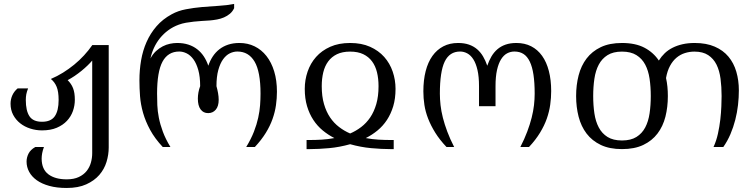

<svg xmlns="http://www.w3.org/2000/svg" viewBox="-20 -748 3849 977"><path d="M533.2 2.4Q533.2 39.1 522 75.9Q510.7 112.8 485.4 142.1Q460 171.4 419.2 189.9Q378.4 208.5 319.3 208.5Q269 208.5 231 198Q192.9 187.5 167.2 169.2Q141.6 150.9 128.4 126.5Q115.2 102.1 115.2 74.2Q115.2 53.7 125 33.9Q134.8 14.2 159.7 0H203.6Q197.3 17.1 194.6 31.7Q191.9 46.4 191.9 59.6Q192.4 113.8 226.6 139.2Q260.7 164.6 319.3 164.6Q356 164.6 380.9 152.8Q405.8 141.1 420.9 122.1Q436 103 442.6 79.3Q449.2 55.7 449.2 31.2V-439.9Q439.5 -428.2 425.3 -414.6Q411.1 -400.9 394.3 -387.2Q377.4 -373.5 359.4 -361.3Q341.3 -349.1 324.2 -340.3Q333.5 -331.1 340.3 -321Q347.2 -311 351.8 -299.1Q356.4 -287.1 358.6 -272.7Q360.8 -258.3 360.8 -240.2Q360.8 -210.9 351.1 -183.1Q341.3 -155.3 320.8 -133.3Q300.3 -111.3 268.8 -97.9Q237.3 -84.5 193.8 -84.5Q163.1 -84.5 134 -93.8Q105 -103 82.8 -120.6Q60.5 -138.2 47.1 -163.3Q33.7 -188.5 33.7 -220.2Q33.7 -242.7 42.7 -262.9Q51.8 -283.2 69.8 -298.3H123Q116.2 -281.2 113.8 -268.1Q111.3 -254.9 111.3 -239.3Q111.3 -184.6 129.9 -156.5Q148.4 -128.4 193.8 -128.4Q239.3 -128.4 258.8 -156.5Q278.3 -184.6 278.3 -239.3Q278.3 -281.7 268.3 -306.2Q258.3 -330.6 238.8 -346.2Q271 -359.9 300.8 -378.4Q330.6 -397 357.4 -418.9Q384.3 -440.9 407.5 -466.1Q430.7 -491.2 449.7 -518.6H533.2Z M1171.4 -706.5Q1163.6 -689.5 1149.9 -678Q1136.2 -666.5 1119.6 -659.4Q1103 -652.3 1084.5 -648.9Q1065.9 -645.5 1048.8 -644Q1028.3 -642.6 1007.3 -641.4Q986.3 -640.1 966.1 -637.9Q945.8 -635.7 926.5 -632.3Q907.2 -628.9 890.1 -622.6Q860.4 -611.8 836.2 -594Q812 -576.2 793.9 -553.7Q775.9 -531.2 763.7 -504.9Q751.5 -478.5 745.6 -450.7Q757.8 -473.1 773.9 -488Q790 -502.9 808.1 -512.2Q826.2 -521.5 845.2 -525.4Q864.3 -529.3 881.8 -529.3Q913.1 -529.3 938.5 -521Q963.9 -512.7 983.6 -497.3Q1003.4 -481.9 1017.3 -460.7Q1031.2 -439.5 1040 -413.6Q1048.8 -439.5 1062.7 -460.7Q1076.7 -481.9 1096.4 -497.3Q1116.2 -512.7 1141.6 -521Q1167 -529.3 1198.2 -529.3Q1240.7 -529.3 1275.6 -512.2Q1310.5 -495.1 1335.9 -462.9Q1361.3 -430.7 1375.2 -384.8Q1389.2 -338.9 1389.2 -281.2Q1389.2 -247.6 1384.3 -212.9Q1379.4 -178.2 1366.9 -142.8Q1354.5 -107.4 1332.5 -71.8Q1310.5 -36.1 1276.9 0H1232.9Q1257.8 -41 1272.2 -78.1Q1286.6 -115.2 1293.9 -148.9Q1301.3 -182.6 1303.5 -213.1Q1305.7 -243.7 1305.7 -271.5Q1305.7 -383.3 1275.4 -434.6Q1245.1 -485.8 1188 -485.8Q1168.5 -485.8 1149.4 -476.6Q1130.4 -467.3 1115.2 -446.3Q1100.1 -425.3 1090.8 -391.6Q1081.5 -357.9 1081.5 -309.6Q1086.4 -292 1089.6 -274.2Q1092.8 -256.3 1092.8 -240.2Q1092.8 -207.5 1077.9 -189.9Q1063 -172.4 1039.1 -172.4Q1014.6 -172.4 1000.7 -191.4Q986.8 -210.4 986.8 -246.1Q986.8 -261.2 989.7 -277.6Q992.7 -293.9 998.5 -309.6Q998.5 -357.9 989 -391.6Q979.5 -425.3 964.4 -446Q949.2 -466.8 930.2 -476.3Q911.1 -485.8 892.1 -485.8Q835 -485.8 807.1 -434.6Q779.3 -383.3 779.3 -271.5Q779.3 -243.7 780.5 -213.1Q781.7 -182.6 788.3 -148.9Q794.9 -115.2 808.6 -78.1Q822.3 -41 847.2 0H808.1Q767.6 -43.5 743.9 -87.2Q720.2 -130.9 708 -173.8Q695.8 -216.8 692.6 -258.3Q689.5 -299.8 689.5 -338.9Q689.5 -391.6 698 -441.2Q706.5 -490.7 725.8 -534.4Q745.1 -578.1 776.4 -614.3Q807.6 -650.4 853.5 -675.3Q886.2 -693.4 926.3 -700.9Q966.3 -708.5 1008.3 -712.2Q1050.3 -715.8 1092.3 -718.3Q1134.3 -720.7 1171.4 -728Z M1558.1 -35.6Q1585 -35.6 1616.5 -37.4Q1647.9 -39.1 1681.6 -45.4Q1649.9 -61.5 1622.3 -84.2Q1594.7 -106.9 1574.5 -137.7Q1554.2 -168.5 1542.5 -207.5Q1530.8 -246.6 1530.8 -295.9Q1530.8 -341.3 1545.2 -383.5Q1559.6 -425.8 1588.4 -458.3Q1617.2 -490.7 1660.4 -510Q1703.6 -529.3 1761.7 -529.3Q1819.8 -529.3 1863 -510Q1906.2 -490.7 1935.1 -458.3Q1963.9 -425.8 1978.3 -383.5Q1992.7 -341.3 1992.7 -295.9Q1992.7 -246.6 1981 -207.5Q1969.2 -168.5 1949 -137.7Q1928.7 -106.9 1901.1 -84.2Q1873.5 -61.5 1841.3 -45.4Q1875 -39.1 1906.7 -37.4Q1938.5 -35.6 1965.3 -35.6H1983.4V10.7H1965.3Q1922.4 10.7 1869.1 5.9Q1815.9 1 1761.7 -14.2Q1707.5 1 1654.3 5.9Q1601.1 10.7 1558.1 10.7H1540V-35.6ZM1761.7 -485.4Q1722.2 -485.4 1694.8 -472.2Q1667.5 -459 1650.1 -435.5Q1632.8 -412.1 1625 -379.9Q1617.2 -347.7 1617.2 -309.6Q1617.2 -257.8 1628.7 -218.5Q1640.1 -179.2 1659.7 -150.4Q1679.2 -121.6 1705.6 -101.6Q1731.9 -81.5 1761.7 -68.8Q1791.5 -81.5 1817.9 -101.6Q1844.2 -121.6 1863.8 -150.4Q1883.3 -179.2 1894.8 -218.5Q1906.2 -257.8 1906.2 -309.6Q1906.2 -347.7 1898.4 -379.9Q1890.6 -412.1 1873.3 -435.5Q1856 -459 1828.6 -472.2Q1801.3 -485.4 1761.7 -485.4Z M2417.5 -309.6Q2417.5 -357.9 2409.7 -391.6Q2401.9 -425.3 2388.7 -446Q2375.5 -466.8 2357.9 -476.3Q2340.3 -485.8 2321.3 -485.8Q2267.6 -485.8 2242.9 -434.6Q2218.3 -383.3 2218.3 -271.5Q2218.3 -243.7 2221.7 -213.1Q2225.1 -182.6 2233.6 -148.9Q2242.2 -115.2 2256.1 -78.1Q2270 -41 2291 0H2252Q2217.3 -36.6 2194.8 -72.8Q2172.4 -108.9 2158.7 -144Q2145 -179.2 2139.6 -213.9Q2134.3 -248.5 2134.3 -283.2Q2134.3 -340.3 2146 -386Q2157.7 -431.6 2180.4 -463.4Q2203.1 -495.1 2235.8 -512.2Q2268.6 -529.3 2311 -529.3Q2342.3 -529.3 2366.2 -521Q2390.1 -512.7 2408 -497.3Q2425.8 -481.9 2438.2 -460.7Q2450.7 -439.5 2459.5 -413.6Q2468.3 -439.5 2480.7 -460.7Q2493.2 -481.9 2511 -497.3Q2528.8 -512.7 2552.7 -521Q2576.7 -529.3 2607.9 -529.3Q2649.9 -529.3 2682.9 -512.5Q2715.8 -495.6 2738.5 -463.9Q2761.2 -432.1 2772.9 -386.7Q2784.7 -341.3 2784.7 -284.7Q2784.7 -250 2779.8 -215.1Q2774.9 -180.2 2762.5 -144.5Q2750 -108.9 2728 -72.8Q2706.1 -36.6 2671.9 0H2627.9Q2648.9 -41 2662.8 -78.1Q2676.8 -115.2 2685.3 -148.9Q2693.8 -182.6 2697.3 -213.1Q2700.7 -243.7 2700.7 -271.5Q2700.7 -327.1 2694.6 -367.7Q2688.5 -408.2 2675.8 -434.6Q2663.1 -460.9 2643.8 -473.4Q2624.5 -485.8 2597.7 -485.8Q2578.1 -485.8 2560.5 -476.6Q2543 -467.3 2529.8 -446.3Q2516.6 -425.3 2509 -391.6Q2501.5 -357.9 2501.5 -309.6V-207.5H2417.5Z M3378.4 -259.3Q3378.4 -203.1 3366 -154.1Q3353.5 -105 3325.7 -68.4Q3297.9 -31.7 3253.4 -10.5Q3209 10.7 3145 10.7Q3081.5 10.7 3037.1 -10.5Q2992.7 -31.7 2964.8 -68.4Q2937 -105 2924.3 -154.1Q2911.6 -203.1 2911.6 -259.3Q2911.6 -315.4 2924.3 -364.5Q2937 -413.6 2964.8 -450.2Q2992.7 -486.8 3037.1 -508.1Q3081.5 -529.3 3145 -529.3Q3213.4 -529.3 3259 -505.4Q3304.7 -481.4 3332.5 -439.9Q3345.2 -460.4 3362.5 -477.1Q3379.9 -493.7 3402.6 -505.1Q3425.3 -516.6 3453.1 -522.9Q3481 -529.3 3515.1 -529.3Q3574.2 -529.3 3616.9 -510.7Q3659.7 -492.2 3686.8 -459.7Q3713.9 -427.2 3726.8 -383.1Q3739.7 -338.9 3739.7 -288.1Q3739.7 -252 3735.4 -213.6Q3731 -175.3 3721.4 -137.9Q3711.9 -100.6 3696.8 -65.2Q3681.6 -29.8 3660.6 0H3610.8Q3625 -30.8 3633.1 -67.1Q3641.1 -103.5 3645.3 -139.4Q3649.4 -175.3 3650.6 -207Q3651.9 -238.8 3651.9 -259.3Q3651.9 -306.2 3646.5 -347.4Q3641.1 -388.7 3626 -419.2Q3610.8 -449.7 3583.7 -467.5Q3556.6 -485.4 3513.7 -485.4Q3488.8 -485.4 3465.3 -478Q3441.9 -470.7 3422.6 -454.6Q3403.3 -438.5 3389.4 -412.8Q3375.5 -387.2 3369.1 -351.1Q3374 -329.1 3376.2 -306.4Q3378.4 -283.7 3378.4 -259.3ZM3291.5 -259.3Q3291.5 -306.2 3285.4 -347.4Q3279.3 -388.7 3263.2 -419.2Q3247.1 -449.7 3218.5 -467.5Q3189.9 -485.4 3145 -485.4Q3100.1 -485.4 3071.5 -467.5Q3043 -449.7 3026.9 -419.2Q3010.7 -388.7 3004.6 -347.4Q2998.5 -306.2 2998.5 -259.3Q2998.5 -212.4 3004.6 -171.1Q3010.7 -129.9 3026.9 -99.4Q3043 -68.8 3071.5 -51Q3100.1 -33.2 3145 -33.2Q3189.9 -33.2 3218.5 -51Q3247.1 -68.8 3263.2 -99.4Q3279.3 -129.9 3285.4 -171.1Q3291.5 -212.4 3291.5 -259.3Z"/></svg>

Font: Arian Grqi
Style: Regular
Weight: 400
Designer: Ruben Hakobyan (Tarumian)
Foundry: Ruben Hakobyan (Tarumian)
Version: Version 1.003